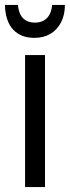

<svg xmlns="http://www.w3.org/2000/svg" viewBox="-37 -761 284 781"><path d="M146 0H65V-537H146ZM227 -741Q227 -700 211 -669.5Q195 -639 167.5 -623Q140 -607 103 -607Q48 -607 16.5 -640.5Q-15 -674 -17 -741H36Q38 -717 46.5 -701Q55 -685 70 -677Q85 -669 105 -669Q125 -669 140 -677Q155 -685 164 -701Q173 -717 175 -741Z"/></svg>

Font: Noto Sans ExtraCondensed
Style: Regular
Weight: 400
Width: 2
Designer: Monotype Design Team
Foundry: Monotype Imaging Inc.
Version: Version 2.013